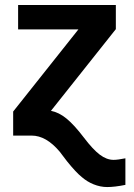

<svg xmlns="http://www.w3.org/2000/svg" viewBox="-20 -548 540 776"><path d="M107.9 0H33.2V-97.2L296.9 -429.2H53.2V-527.8H448.2V-430.2L186 -100.1Q218.3 -93.8 249 -68.6Q279.8 -43.5 318.8 7.8Q355.5 56.2 383.3 77.1Q411.1 98.1 439 98.1Q456.1 98.1 486.8 91.8V199.2Q443.4 208 413.1 208Q385.7 208 357.9 196.8Q332.5 186.5 311 168Q287.1 148.9 251 104L221.2 64.9Q166.5 0 107.9 0Z"/></svg>

Font: Libra Sans Modern
Style: Bold
Weight: 700
Foundry: Stefan Peev, Context Ltd
Version: Version 1.000